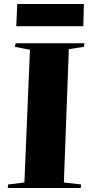

<svg xmlns="http://www.w3.org/2000/svg" viewBox="-20 -948 457 968"><path d="M131 -697 55 -712 59 -730H406L403 -712L327 -700L302 -28L389 -18L387 0H19L21 -18L103 -28ZM67 -928H403L400 -816H62Z"/></svg>

Font: Literata 72pt ExtraBold
Style: Italic
Weight: 800
Italic angle: -2°
Designer: Latin by Veronika Burian and Jose Scaglione. Greek by Irene Vlachou. Cyrillic by Vera Evstafieva
Foundry: TypeTogether
Version: Version 3.002